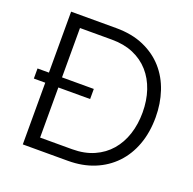

<svg xmlns="http://www.w3.org/2000/svg" viewBox="-125 -838 972 965"><g transform="rotate(20 360.5 -355.0)"><path d="M95 0V-330H34V-384H95V-710H336Q421 -710 484.5 -682Q548 -654 590.5 -606Q633 -558 654.5 -493.5Q676 -429 676 -356Q676 -275 652 -209.5Q628 -144 583.5 -97.5Q539 -51 476.5 -25.5Q414 0 336 0ZM606 -356Q606 -420 588 -473.5Q570 -527 535.5 -566Q501 -605 451 -626.5Q401 -648 336 -648H165V-384H335V-330H165V-62H336Q402 -62 452.5 -84.5Q503 -107 537 -146.5Q571 -186 588.5 -239.5Q606 -293 606 -356Z"/></g></svg>

Font: PTCRaleway
Style: Regular
Weight: 400
Designer: Matt McInerney, Pablo Impallari, Rodrigo Fuenzalida
Foundry: Matt McInerney, Pablo Impallari, Rodrigo Fuenzalida
Version: Version 3.000g; ttfautohint (v1.5) -l 8 -r 28 -G 28 -x 14 -D